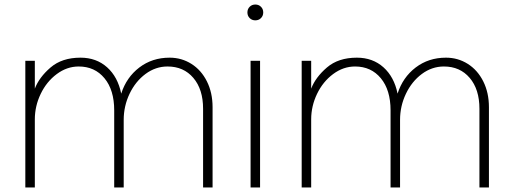

<svg xmlns="http://www.w3.org/2000/svg" viewBox="-20 -752 2258 849"><path d="M92 -483H134V-360Q153 -410 203.5 -453.5Q254 -497 336 -497Q406 -497 453.5 -454.5Q501 -412 516 -338Q539 -410 596 -453.5Q653 -497 730 -497Q783 -497 826.5 -469.5Q870 -442 895 -392Q920 -342 920 -278V77H878V-271Q878 -357 835 -407.5Q792 -458 721 -458Q668 -458 623.5 -425Q579 -392 553 -337.5Q527 -283 527 -222V77H485V-264Q485 -354 442 -406Q399 -458 328 -458Q276 -458 231 -424.5Q186 -391 160 -337Q134 -283 134 -224V77H92Z M1144 -697Q1144 -682 1134 -672Q1124 -662 1109 -662Q1094 -662 1084 -672Q1074 -682 1074 -697Q1074 -712 1084 -722Q1094 -732 1109 -732Q1124 -732 1134 -722Q1144 -712 1144 -697ZM1130 77H1088V-483H1130Z M1314 -483H1356V-360Q1375 -410 1425.5 -453.5Q1476 -497 1558 -497Q1628 -497 1675.5 -454.5Q1723 -412 1738 -338Q1761 -410 1818 -453.5Q1875 -497 1952 -497Q2005 -497 2048.5 -469.5Q2092 -442 2117 -392Q2142 -342 2142 -278V77H2100V-271Q2100 -357 2057 -407.5Q2014 -458 1943 -458Q1890 -458 1845.5 -425Q1801 -392 1775 -337.5Q1749 -283 1749 -222V77H1707V-264Q1707 -354 1664 -406Q1621 -458 1550 -458Q1498 -458 1453 -424.5Q1408 -391 1382 -337Q1356 -283 1356 -224V77H1314Z"/></svg>

Font: Gmarket Sans TTF Light
Style: Regular
Weight: 300
Designer: Creative Director : Sungho Lee; Art Director : Kiwoong Choi; Project Manager : Sori Yang, Jongwook Yoon; Font Designer :
Foundry: Sandoll Inc.
Version: Version 1.000;hotconv 1.0.109;makeotfexe 2.5.65596